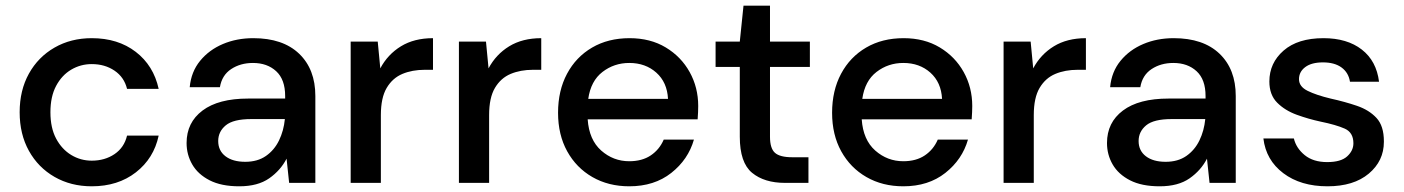

<svg xmlns="http://www.w3.org/2000/svg" viewBox="-20 -642 4927 674"><path d="M302 12Q229 12 171.5 -21Q114 -54 81.5 -112.5Q49 -171 49 -248Q49 -325 81.5 -383.5Q114 -442 171.5 -475Q229 -508 302 -508Q394 -508 456.5 -460Q519 -412 537 -330H426Q416 -371 382 -394Q348 -417 302 -417Q263 -417 230 -397.5Q197 -378 177 -340.5Q157 -303 157 -248Q157 -193 177 -155.5Q197 -118 230 -98Q263 -78 302 -78Q348 -78 382 -101Q416 -124 426 -166H537Q520 -86 457 -37Q394 12 302 12Z M820 12Q757 12 716 -9Q675 -30 655 -64.5Q635 -99 635 -140Q635 -212 691 -254Q747 -296 851 -296H981V-305Q981 -363 949.5 -392Q918 -421 868 -421Q824 -421 791.5 -399.5Q759 -378 752 -336H646Q651 -390 682.5 -428.5Q714 -467 762.5 -487.5Q811 -508 869 -508Q973 -508 1030 -453.5Q1087 -399 1087 -305V0H995L986 -85Q965 -44 925 -16Q885 12 820 12ZM841 -74Q884 -74 913.5 -94.5Q943 -115 959.5 -149Q976 -183 980 -224H862Q799 -224 772.5 -202Q746 -180 746 -147Q746 -113 771.5 -93.5Q797 -74 841 -74Z M1211 0V-496H1306L1315 -402Q1341 -451 1387.5 -479.5Q1434 -508 1500 -508V-397H1471Q1427 -397 1392.5 -382.5Q1358 -368 1337.5 -333.5Q1317 -299 1317 -238V0Z M1591 0V-496H1686L1695 -402Q1721 -451 1767.5 -479.5Q1814 -508 1880 -508V-397H1851Q1807 -397 1772.5 -382.5Q1738 -368 1717.5 -333.5Q1697 -299 1697 -238V0Z M2189 12Q2116 12 2059.5 -20.5Q2003 -53 1971 -111Q1939 -169 1939 -246Q1939 -324 1970.5 -383Q2002 -442 2058.5 -475Q2115 -508 2190 -508Q2263 -508 2317 -475.5Q2371 -443 2401 -389Q2431 -335 2431 -270Q2431 -260 2430.5 -248.5Q2430 -237 2429 -223H2043Q2048 -151 2090.5 -113.5Q2133 -76 2189 -76Q2234 -76 2264.5 -96.5Q2295 -117 2310 -152H2416Q2396 -82 2336.5 -35Q2277 12 2189 12ZM2189 -421Q2136 -421 2095 -389.5Q2054 -358 2045 -295H2325Q2322 -353 2284 -387Q2246 -421 2189 -421Z M2736 0Q2663 0 2620 -35.5Q2577 -71 2577 -162V-407H2492V-496H2577L2590 -622H2683V-496H2823V-407H2683V-162Q2683 -121 2700.5 -105.5Q2718 -90 2761 -90H2818V0Z M3151 12Q3078 12 3021.5 -20.5Q2965 -53 2933 -111Q2901 -169 2901 -246Q2901 -324 2932.5 -383Q2964 -442 3020.5 -475Q3077 -508 3152 -508Q3225 -508 3279 -475.5Q3333 -443 3363 -389Q3393 -335 3393 -270Q3393 -260 3392.5 -248.5Q3392 -237 3391 -223H3005Q3010 -151 3052.5 -113.5Q3095 -76 3151 -76Q3196 -76 3226.5 -96.5Q3257 -117 3272 -152H3378Q3358 -82 3298.5 -35Q3239 12 3151 12ZM3151 -421Q3098 -421 3057 -389.5Q3016 -358 3007 -295H3287Q3284 -353 3246 -387Q3208 -421 3151 -421Z M3503 0V-496H3598L3607 -402Q3633 -451 3679.5 -479.5Q3726 -508 3792 -508V-397H3763Q3719 -397 3684.5 -382.5Q3650 -368 3629.5 -333.5Q3609 -299 3609 -238V0Z M4051 12Q3988 12 3947 -9Q3906 -30 3886 -64.5Q3866 -99 3866 -140Q3866 -212 3922 -254Q3978 -296 4082 -296H4212V-305Q4212 -363 4180.5 -392Q4149 -421 4099 -421Q4055 -421 4022.5 -399.5Q3990 -378 3983 -336H3877Q3882 -390 3913.5 -428.5Q3945 -467 3993.5 -487.5Q4042 -508 4100 -508Q4204 -508 4261 -453.5Q4318 -399 4318 -305V0H4226L4217 -85Q4196 -44 4156 -16Q4116 12 4051 12ZM4072 -74Q4115 -74 4144.5 -94.5Q4174 -115 4190.5 -149Q4207 -183 4211 -224H4093Q4030 -224 4003.5 -202Q3977 -180 3977 -147Q3977 -113 4002.5 -93.5Q4028 -74 4072 -74Z M4640 12Q4546 12 4485 -34Q4424 -80 4415 -156H4522Q4530 -122 4560 -97.5Q4590 -73 4639 -73Q4687 -73 4709 -93Q4731 -113 4731 -139Q4731 -177 4700.5 -190.5Q4670 -204 4616 -215Q4574 -224 4532.5 -239Q4491 -254 4463.5 -281.5Q4436 -309 4436 -356Q4436 -421 4486 -464.5Q4536 -508 4626 -508Q4709 -508 4760.5 -468Q4812 -428 4821 -355H4719Q4714 -387 4689.5 -405Q4665 -423 4624 -423Q4584 -423 4562 -406.5Q4540 -390 4540 -364Q4540 -338 4570.5 -323Q4601 -308 4651 -296Q4701 -285 4743.5 -270.5Q4786 -256 4812 -228Q4838 -200 4838 -146Q4838 -145 4838 -144Q4838 -77 4785 -32.5Q4732 12 4640 12Z"/></svg>

Font: Firefly Display Medium
Style: Regular
Weight: 500
Designer: Colophon Foundry, Jonny Pinhorn
Foundry: Colophon Foundry
Version: Version 1.200; ttfautohint (v1.8.3)